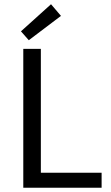

<svg xmlns="http://www.w3.org/2000/svg" viewBox="-20 -887 526 907"><path d="M90 0V-656H173V-71H460V0ZM116 -697 79 -739 221 -867 268 -812Z"/></svg>

Font: .
Style: 
Weight: 400
Designer: Paul D. Hunt, Dalton Maag
Foundry: Dalton Maag Ltd
Version: Version 1.200